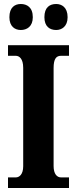

<svg xmlns="http://www.w3.org/2000/svg" viewBox="-20 -940 384 960"><path d="M261 -790C288 -790 318 -807 318 -854C318 -904 288 -920 261 -920C229 -920 202 -904 202 -854C202 -807 229 -790 261 -790ZM84 -790C114 -790 144 -807 144 -854C144 -904 114 -920 84 -920C55 -920 27 -904 27 -854C27 -807 55 -790 84 -790ZM20 0H325V-53H285C265 -53 248 -70 248 -110V-600C248 -647 262 -661 285 -661H325V-714H20V-661H59C76 -661 96 -647 96 -601V-109C96 -67 76 -53 59 -53H20Z"/></svg>

Font: Noto Serif Thai ExtraCondensed ExtraBold
Style: Regular
Weight: 800
Width: 2
Designer: Monotype Design Team
Foundry: Monotype Imaging Inc.
Version: Version 2.002